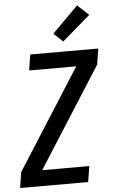

<svg xmlns="http://www.w3.org/2000/svg" viewBox="-64 -1026 632 1068"><g transform="rotate(-5 252.5 -492.0)"><path d="M4 0 18 -88 374 -647H111L125 -735H505L491 -647L135 -88H398L384 0ZM314 -791 263 -839 408 -984 471 -926Z"/></g></svg>

Font: Iosevka SS18 Semibold
Style: Italic
Weight: 600
Italic angle: -9°
Monospace: yes
Designer: Belleve Invis
Foundry: Belleve Invis
Version: Version 25.1.1; ttfautohint (v1.8.4)